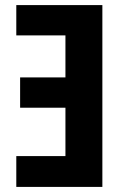

<svg xmlns="http://www.w3.org/2000/svg" viewBox="-20 -734 490 754"><path d="M382 -714V0H44V-121H237V-311H59V-430H237V-595H44V-714Z"/></svg>

Font: Noto Sans Display Condensed
Style: Bold
Weight: 700
Width: 3
Designer: Monotype Design Team
Foundry: Monotype Imaging Inc.
Version: Version 2.003